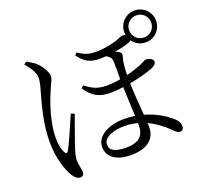

<svg xmlns="http://www.w3.org/2000/svg" viewBox="-146 -989 1291 1218"><g transform="rotate(-20 500.0 -380.0)"><path d="M106 -736C132 -705 163 -665 163 -626C163 -592 146 -543 137 -509C123 -456 89 -341 89 -218C89 -107 121 -19 146 22C162 47 178 59 196 59C213 59 222 48 222 31C222 9 211 -20 211 -52C211 -69 216 -93 226 -123C238 -164 281 -277 300 -333L277 -343C254 -291 198 -158 178 -126C170 -113 161 -114 154 -127C143 -149 134 -178 134 -231C134 -329 175 -448 197 -500C221 -565 240 -585 240 -609C240 -641 206 -692 176 -717C158 -730 140 -740 123 -749ZM657 -124C657 -55 620 -19 534 -19C463 -19 425 -38 425 -78C425 -132 506 -152 568 -152C597 -152 627 -148 657 -140ZM880 -786C921 -786 954 -753 954 -712C954 -670 921 -637 880 -637C838 -637 805 -670 805 -712C805 -753 838 -786 880 -786ZM429 -680C468 -625 508 -606 570 -606C583 -606 596 -607 610 -608C627 -600 644 -587 645 -563C647 -539 646 -486 646 -440C621 -435 588 -431 553 -431C483 -431 452 -455 411 -484L396 -469C441 -402 489 -380 556 -380C587 -380 616 -382 647 -387C648 -328 653 -250 655 -189C633 -193 610 -195 585 -195C477 -195 391 -149 391 -75C391 -1 457 36 547 36C650 36 715 -7 715 -92C715 -99 715 -109 714 -119C760 -98 805 -66 849 -22C863 -8 874 3 890 3C907 3 915 -9 915 -26C915 -50 902 -69 878 -89C848 -115 789 -155 710 -177C705 -243 698 -328 696 -394C752 -404 814 -420 857 -437C880 -447 889 -459 889 -471C889 -494 855 -502 840 -502C834 -502 825 -495 798 -483C773 -473 737 -460 696 -450C697 -497 700 -538 710 -567C715 -586 714 -594 702 -602C694 -607 684 -612 674 -615C717 -622 757 -632 779 -641C784 -643 788 -646 791 -650C811 -622 843 -604 880 -604C939 -604 987 -652 987 -712C987 -771 939 -819 880 -819C820 -819 772 -771 772 -712C772 -706 773 -699 774 -693C767 -695 760 -696 753 -696C742 -696 731 -687 697 -676C667 -668 623 -656 557 -656C513 -656 483 -668 444 -694Z"/></g></svg>

Font: Noto Serif CJK JP
Style: Regular
Weight: 400
Designer: Ryoko NISHIZUKA 西塚涼子 (kana & ideographs); Frank Grießhammer (Latin, Greek & Cyrillic); Wenlong ZHANG 张文龙 (bopomofo); San
Foundry: Adobe Systems Incorporated
Version: Version 1.000;PS 1;hotconv 16.6.53;makeotf.lib2.5.65590